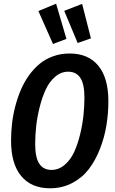

<svg xmlns="http://www.w3.org/2000/svg" viewBox="-20 -991 616 1026"><path d="M279.8 -971.2 335 -783.2 263.2 -755.9 185.1 -932.1ZM418.9 -970.2 465.8 -786.1 395 -761.2 323.2 -933.1ZM352.1 -705.1Q451.7 -705.1 505.4 -639.9Q559.1 -574.7 559.1 -450.2Q559.1 -383.3 548.3 -318.8Q537.6 -254.4 513.4 -193.4Q489.3 -132.3 453.9 -86.4Q418.5 -40.5 365.2 -12.7Q312 15.1 247.1 15.1Q147.5 15.1 93.3 -50.3Q39.1 -115.7 39.1 -238.8Q39.1 -285.2 44.4 -331.5Q49.8 -377.9 62 -424.3Q74.2 -470.7 91.8 -511.7Q109.4 -552.7 135 -588.4Q160.6 -624 191.9 -649.9Q223.1 -675.8 264.2 -690.4Q305.2 -705.1 352.1 -705.1ZM344.2 -607.9Q306.2 -607.9 274.9 -581.1Q243.7 -554.2 224.4 -512.7Q205.1 -471.2 191.9 -418.2Q178.7 -365.2 173.3 -316.4Q168 -267.6 168 -222.2Q168 -149.4 189.9 -116.2Q211.9 -83 254.9 -83Q293.9 -83 325.4 -109.9Q356.9 -136.7 376 -178Q395 -219.2 408 -272.5Q420.9 -325.7 426 -374.5Q431.2 -423.3 431.2 -469.2Q431.2 -541.5 409.4 -574.7Q387.7 -607.9 344.2 -607.9Z"/></svg>

Font: Fira Sans Compressed Medium
Style: Italic
Weight: 500
Width: 3
Italic angle: -8°
Designer: Carrois Corporate & Edenspiekermann AG
Foundry: Carrois Corporate GbR & Edenspiekermann AG
Version: Version 4.203;PS 004.203;hotconv 1.0.88;makeotf.lib2.5.64775